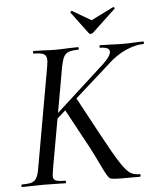

<svg xmlns="http://www.w3.org/2000/svg" viewBox="-55 -844 744 892"><g transform="rotate(-5 317.0 -398.0)"><path d="M12 -12Q43 -12 58 -17Q73 -22 81 -36.5Q89 -51 94 -81L176 -544Q180 -570 180 -576Q180 -598 167 -605.5Q154 -613 119 -613Q117 -613 117 -619Q117 -625 119 -625L162 -624Q198 -622 221 -622Q244 -622 284 -624L328 -625Q330 -625 330 -619Q330 -613 328 -613Q298 -613 282.5 -607Q267 -601 259.5 -586.5Q252 -572 246 -542L164 -81Q158 -45 158 -39Q158 -23 169.5 -17.5Q181 -12 215 -12Q217 -12 217 -6Q217 0 215 0Q188 0 174 -1L114 -2L54 -1Q39 0 12 0Q9 0 9 -6Q9 -12 12 -12ZM343 -152 238 -346 296 -394 397 -207Q447 -114 473.5 -74Q500 -34 517.5 -23Q535 -12 562 -12Q565 -12 565 -6Q565 0 562 0H474Q433 0 422.5 -5Q412 -10 386 -65Q360 -120 343 -152ZM473 -591Q473 -613 429 -613Q427 -613 427 -619Q427 -625 429 -625L470 -624Q510 -622 540 -622Q569 -622 599 -624L631 -625Q634 -625 634 -619Q634 -613 631 -613Q594 -613 548.5 -593Q503 -573 460 -532L177 -279L155 -280L438 -538Q473 -572 473 -591ZM306 -789Q306 -791 309 -793.5Q312 -796 314 -795L401 -744L506 -796Q508 -797 511 -793.5Q514 -790 512 -788L402 -685Q398 -681 392 -681Q387 -681 383 -685L306 -788Z"/></g></svg>

Font: Cormorant Infant Medium
Style: Italic
Weight: 500
Italic angle: -10°
Designer: Christian Thalmann (Catharsis Fonts)
Foundry: Catharsis Fonts
Version: Version 4.000